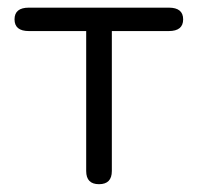

<svg xmlns="http://www.w3.org/2000/svg" viewBox="-20 -470 511 497"><path d="M417 -450.2Q454.1 -450.2 454.1 -419.9Q454.1 -389.6 417 -389.6H269.5V-27.3Q269.5 6.8 236.3 6.8Q203.1 6.8 203.1 -27.3V-389.6H54.7Q17.6 -389.6 17.6 -419.9Q17.6 -450.2 54.7 -450.2Z"/></svg>

Font: Jura
Style: Medium
Weight: 500
Version: Version 2.6.1